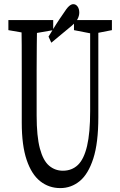

<svg xmlns="http://www.w3.org/2000/svg" viewBox="-20 -914 588 939"><path d="M274.9 5.9Q219.2 5.9 176.8 -27.6Q134.3 -61 110.4 -131.8Q86.4 -202.6 86.4 -314V-444.3Q86.4 -506.8 86.4 -568.4Q86.4 -629.9 86.2 -692.4Q85.9 -754.9 84 -815.9H161.6Q160.6 -755.9 159.9 -694.1Q159.2 -632.3 159.2 -569.8Q159.2 -507.3 159.2 -444.3V-349.1Q159.2 -247.6 175 -188Q190.9 -128.4 220 -103.8Q249 -79.1 287.6 -79.1Q331.5 -79.1 361.1 -107.4Q390.6 -135.7 405.8 -200Q420.9 -264.2 420.9 -370.1V-815.9H460.9V-340.8Q460.9 -214.8 436.3 -138.7Q411.6 -62.5 369.9 -28.3Q328.1 5.9 274.9 5.9ZM21 -766.6V-815.9H240.2V-766.6L138.2 -749H122.6ZM341.8 -766.6V-815.9H527.3V-766.6L442.4 -750H426.8ZM217.3 -734.9Q234.9 -764.6 253.2 -793.2Q271.5 -821.8 290 -848.1Q305.7 -873 316.9 -883.3Q328.1 -893.6 338.4 -893.6Q351.1 -893.6 359.4 -882.1Q367.7 -870.6 367.7 -852.5Q367.7 -836.9 359.6 -821.3Q351.6 -805.7 329.1 -786.6Q305.2 -766.6 280.5 -746.3Q255.9 -726.1 231 -705.1Z"/></svg>

Font: Scarab Serif
Style: Regular
Weight: 400
Designer: John Roberts
Foundry: Scarab
Version: 1.0